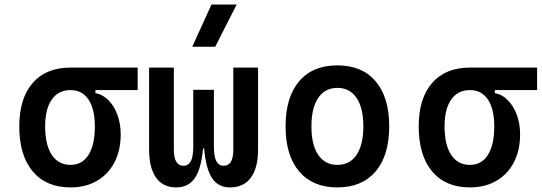

<svg xmlns="http://www.w3.org/2000/svg" viewBox="-20 -815 2384 845"><path d="M290.5 9.8Q183.1 9.8 124 -60.5Q64.9 -130.9 64.9 -258.8Q64.9 -382.3 124 -450Q183.1 -517.6 290.5 -517.6H585.9V-418.5H399.9V-404.8Q431.6 -399.9 457 -374.3Q482.4 -348.6 496.8 -309.6Q511.2 -270.5 511.2 -223.6Q511.2 -153.3 483.9 -100.8Q456.5 -48.3 407 -19.3Q357.4 9.8 290.5 9.8ZM290.5 -89.4Q341.8 -89.4 369.6 -133.5Q397.5 -177.7 397.5 -258.8Q397.5 -335 369.6 -376.7Q341.8 -418.5 290.5 -418.5Q236.8 -418.5 207.8 -376.7Q178.7 -335 178.7 -258.8Q178.7 -177.7 207.8 -133.5Q236.8 -89.4 290.5 -89.4Z M754.9 9.8Q697.3 9.8 666.7 -33.4Q636.2 -76.7 636.2 -156.2V-517.6H745.1V-156.2Q745.1 -85.4 788.1 -85.4Q808.6 -85.4 819.6 -105.2Q830.6 -125 830.6 -172.4V-419.9H921.4V-172.4Q921.4 -125 932.4 -105.2Q943.4 -85.4 964.4 -85.4Q1006.8 -85.4 1006.8 -156.2V-517.6H1115.7V-156.2Q1115.7 -76.7 1084.2 -33.4Q1052.7 9.8 992.2 9.8Q940.4 9.8 913.3 -31Q886.2 -71.8 878.4 -161.6H873.5Q865.7 -71.8 837.2 -31Q808.6 9.8 754.9 9.8ZM826.2 -609.4 910.6 -794.9H1021.5L927.2 -609.4Z M1464.8 9.8Q1356.4 9.8 1296.6 -60.5Q1236.8 -130.9 1236.8 -258.8Q1236.8 -387.2 1296.6 -457.3Q1356.4 -527.3 1464.8 -527.3Q1573.2 -527.3 1633.1 -457.3Q1692.9 -387.2 1692.9 -258.8Q1692.9 -130.9 1633.1 -60.5Q1573.2 9.8 1464.8 9.8ZM1464.8 -89.4Q1519.5 -89.4 1549.3 -133.5Q1579.1 -177.7 1579.1 -258.8Q1579.1 -339.8 1549.3 -384Q1519.5 -428.2 1464.8 -428.2Q1410.2 -428.2 1380.4 -384Q1350.6 -339.8 1350.6 -258.8Q1350.6 -177.7 1380.4 -133.5Q1410.2 -89.4 1464.8 -89.4Z M2048.3 9.8Q1940.9 9.8 1881.8 -60.5Q1822.8 -130.9 1822.8 -258.8Q1822.8 -382.3 1881.8 -450Q1940.9 -517.6 2048.3 -517.6H2343.8V-418.5H2157.7V-404.8Q2189.5 -399.9 2214.8 -374.3Q2240.2 -348.6 2254.6 -309.6Q2269 -270.5 2269 -223.6Q2269 -153.3 2241.7 -100.8Q2214.4 -48.3 2164.8 -19.3Q2115.2 9.8 2048.3 9.8ZM2048.3 -89.4Q2099.6 -89.4 2127.4 -133.5Q2155.3 -177.7 2155.3 -258.8Q2155.3 -335 2127.4 -376.7Q2099.6 -418.5 2048.3 -418.5Q1994.6 -418.5 1965.6 -376.7Q1936.5 -335 1936.5 -258.8Q1936.5 -177.7 1965.6 -133.5Q1994.6 -89.4 2048.3 -89.4Z"/></svg>

Font: Caskaydia Cove Medium
Style: Regular
Weight: 500
Monospace: yes
Designer: Aaron Bell
Foundry: Saja Typeworks
Version: Version 4.300; ttfautohint (v1.8.3)